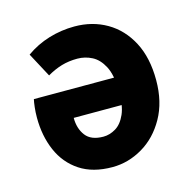

<svg xmlns="http://www.w3.org/2000/svg" viewBox="-83 -591 684 685"><g transform="rotate(-15 259.0 -248.0)"><path d="M251.4 12Q179.1 12 131.3 -19.6Q83.4 -51.2 59.7 -105.8Q36 -160.4 36 -228.2Q36 -248.6 38.1 -266.4Q40.1 -284.2 42.6 -295H367.7L368.8 -193.5H162.6Q162.6 -154.1 182.6 -127.7Q202.6 -101.3 248.2 -101.3Q271.4 -101.3 293.7 -114.6Q316 -127.9 330.1 -159.7Q344.2 -191.5 343 -247.8Q341.9 -304.6 325.3 -336.4Q308.6 -368.2 283.2 -381.2Q257.8 -394.3 229.4 -394.3Q198 -394.3 171 -386.4Q144 -378.4 117 -362.6L69.1 -452.2Q107.9 -479.9 154.2 -494Q200.4 -508 249 -508Q315.2 -508 367.9 -477.5Q420.6 -446.9 451.1 -388.9Q481.7 -330.8 481.7 -247.8Q481.7 -167.2 448.7 -108.7Q415.8 -50.1 363 -19.1Q310.2 12 251.4 12Z"/></g></svg>

Font: Source Sans 3 VF
Style: Regular
Weight: 200
Designer: Paul D. Hunt
Foundry: Adobe
Version: Version 3.046;hotconv 1.0.118;makeotfexe 2.5.65603